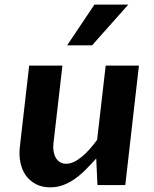

<svg xmlns="http://www.w3.org/2000/svg" viewBox="-20 -802 669 832"><path d="M522.9 0H402.3L397 -115.2Q375 -90.8 352.5 -68.1Q330.1 -45.4 305.9 -28.1Q281.7 -10.7 255.1 -0.5Q228.5 9.8 197.8 9.8Q162.1 9.8 135.5 -4.2Q108.9 -18.1 92 -41.7Q75.2 -65.4 68.6 -97.2Q62 -128.9 65.9 -164.6L106.4 -517.6H250.5L211.4 -178.7Q209.5 -160.6 212.4 -144.8Q215.3 -128.9 222.4 -117.2Q229.5 -105.5 240.7 -98.9Q252 -92.3 266.6 -92.3Q282.7 -92.3 300 -100.3Q317.4 -108.4 334.5 -122.6Q351.6 -136.7 368.4 -155.5Q385.3 -174.3 400.9 -196.3L438 -517.6H582ZM271 -605.5 389.2 -782.2H536.1L378.9 -605.5Z"/></svg>

Font: Proza Libre
Style: SemiBold Italic
Weight: 600
Designer: Jasper de Waard
Foundry: Jasper de Waard
Version: Version 1.000; ttfautohint (v1.4.1.8-43bc)